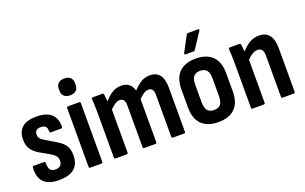

<svg xmlns="http://www.w3.org/2000/svg" viewBox="-83 -1071 2297 1447"><g transform="rotate(-20 1065.5 -347.0)"><path d="M190 8Q25 8 35 -147Q36 -159 46 -159H129Q138 -159 138 -147Q138 -110 149.5 -93.5Q161 -77 191 -77Q245 -77 245 -129Q245 -150 234.5 -164.5Q224 -179 201 -193L112 -244Q74 -267 55.5 -297Q37 -327 37 -371Q37 -501 190 -501Q270 -501 309 -465Q348 -429 346 -363Q345 -352 336 -352H253Q242 -352 243 -365Q245 -415 194 -415Q146 -415 146 -373Q146 -354 155.5 -341Q165 -328 189 -315L274 -264Q316 -239 335 -209.5Q354 -180 354 -133Q354 8 190 8Z M441 0Q431 0 431 -11V-481Q431 -492 441 -492H531Q541 -492 541 -481V-11Q541 0 531 0ZM486 -564Q455 -564 438 -580Q421 -596 421 -624V-638Q421 -667 438 -683Q455 -699 486 -699Q518 -699 534.5 -683Q551 -667 551 -638V-624Q551 -596 534.5 -580Q518 -564 486 -564Z M644 0Q634 0 634 -11V-367Q634 -401 633 -429.5Q632 -458 630 -479Q629 -492 640 -492H718Q726 -492 728 -483Q729 -470 731 -455.5Q733 -441 734 -425Q764 -460 796 -480.5Q828 -501 870 -501Q944 -501 965 -428Q995 -461 1027 -481Q1059 -501 1099 -501Q1204 -501 1204 -363V-11Q1204 0 1194 0H1104Q1094 0 1094 -11V-347Q1094 -403 1053 -403Q1034 -403 1015 -390.5Q996 -378 974 -356V-11Q974 0 964 0H874Q864 0 864 -11V-347Q864 -403 823 -403Q804 -403 785 -390.5Q766 -378 744 -356V-11Q744 0 734 0Z M1468 8Q1381 8 1334.5 -38Q1288 -84 1288 -174V-318Q1288 -409 1334.5 -455Q1381 -501 1468 -501Q1554 -501 1600.5 -455Q1647 -409 1647 -318V-174Q1647 -84 1601 -38Q1555 8 1468 8ZM1468 -89Q1504 -89 1520.5 -110Q1537 -131 1537 -179V-313Q1537 -361 1520.5 -382Q1504 -403 1468 -403Q1431 -403 1414.5 -382Q1398 -361 1398 -313V-179Q1398 -131 1415 -110Q1432 -89 1468 -89ZM1408 -557Q1396 -557 1401 -569L1467 -693Q1472 -702 1481 -702H1562Q1567 -702 1568.5 -698Q1570 -694 1567 -689L1485 -565Q1480 -557 1470 -557Z M1743 0Q1733 0 1733 -11V-367Q1733 -401 1732 -430Q1731 -459 1729 -479Q1728 -492 1738 -492H1816Q1825 -492 1827 -482Q1828 -471 1830 -456Q1832 -441 1833 -425Q1864 -460 1898 -480.5Q1932 -501 1974 -501Q2084 -501 2084 -359V-11Q2084 0 2074 0H1985Q1974 0 1974 -11V-343Q1974 -403 1927 -403Q1889 -403 1843 -355V-11Q1843 0 1833 0Z"/></g></svg>

Font: Sofia Sans Condensed
Style: Bold
Weight: 700
Designer: Botio Nikoltchev, Ani Petrova
Foundry: lettersoup
Version: Version 4.101; ttfautohint (v1.8.4.7-5d5b)